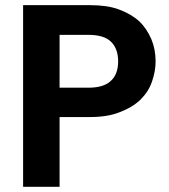

<svg xmlns="http://www.w3.org/2000/svg" viewBox="-20 -718 648 738"><path d="M319.8 -380.9Q379.9 -380.9 407.2 -408.2Q434.1 -433.6 434.1 -481.9Q434.1 -530.3 407.2 -557.1Q380.4 -584 319.8 -584H209V-380.9ZM68.8 0V-698.2H326.2Q392.1 -698.2 436 -682.1Q483.9 -664.6 515.1 -636.2Q543.9 -608.9 562 -566.9Q578.1 -528.3 578.1 -481.9Q578.1 -443.8 564 -403.8Q551.3 -366.2 520 -335Q488.8 -305.2 440.9 -287.1Q394.5 -268.1 326.2 -268.1H209V0Z"/></svg>

Font: PoppinsZ SemiBold
Style: Regular
Weight: 600
Designer: Ninad Kale (Devanagari), Jonny Pinhorn (Latin)
Foundry: Indian Type Foundry
Version: Version 3.002;FEAKit 1.0